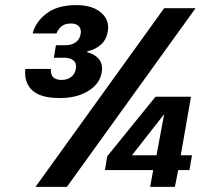

<svg xmlns="http://www.w3.org/2000/svg" viewBox="-20 -732 834 752"><path d="M214 -348Q139 -348 106.5 -378Q74 -408 79 -462H179Q178 -438 189.5 -428.5Q201 -419 221 -419Q243 -419 258 -430Q273 -441 277 -462Q281 -484 268 -495Q255 -506 231 -506H191L199 -555H236Q260 -555 276 -566Q292 -577 296 -599Q299 -618 289 -629Q279 -640 258 -640Q236 -640 222.5 -630Q209 -620 201 -601H108Q119 -646 162 -679Q205 -712 279 -712Q342 -712 376 -682.5Q410 -653 402 -609Q397 -577 375.5 -557.5Q354 -538 322 -531L321 -528Q353 -519 368.5 -499Q384 -479 378 -446Q370 -403 325.5 -375.5Q281 -348 214 -348ZM119 0 623 -700H746L242 0ZM568 0 580 -66H391L400 -120L589 -353H728L688 -124H732L722 -66H678L665 0ZM497 -124H593L623 -285Z"/></svg>

Font: DeepMind Sans
Style: Bold Italic
Weight: 700
Italic angle: -10°
Designer: Jonny Pinhorn / Modifications: Colophon Foundry
Foundry: Colophon Foundry
Version: Version 1.002; ttfautohint (v1.8.2)